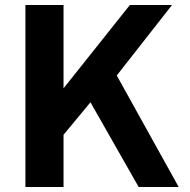

<svg xmlns="http://www.w3.org/2000/svg" viewBox="-20 -743 757 763"><path d="M690 0H531L339.5 -336.5L232.5 -207.5V0H81V-723H232.5V-392L496 -723H663.5L444 -443Z"/></svg>

Font: Public Sans
Style: Bold
Weight: 700
Designer: The Public Sans project authors (U.S. Web Design System). Libre Franklin designed by Pablo Impallari and Rodrigo Fuenzal
Version: Version 1.008; ttfautohint (v1.8.1) -l 8 -r 50 -G 200 -x 14 